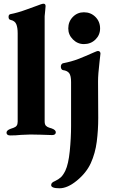

<svg xmlns="http://www.w3.org/2000/svg" viewBox="-20 -725 610 1032"><path d="M15 -12Q15 -25 38 -33Q41 -34 52.5 -38Q64 -42 69.5 -49.5Q75 -57 75 -71V-546Q75 -577 67.5 -595Q60 -613 37 -618Q26 -620 26 -634Q26 -647 36 -649Q74 -656 124.5 -674.5Q175 -693 181 -695L200 -702Q209 -705 214 -705Q225 -705 225 -692L223 -669L220 -638V-73Q220 -56 227 -49Q234 -42 244 -39Q254 -36 257 -35Q280 -27 280 -14Q280 -7 275 -3Q270 1 260 1Q238 1 198 -1L144 -2Q127 -2 93 0Q66 3 35 3Q25 3 20 -1Q15 -5 15 -12ZM255 270Q255 263 259.5 258Q264 253 276 248Q295 239 307 228Q319 217 331 193Q348 157 355 87Q362 17 362 -48V-284Q362 -318 352 -331.5Q342 -345 319 -348Q313 -349 310 -354.5Q307 -360 307 -367Q307 -374 310.5 -379Q314 -384 319 -385Q365 -394 401 -408Q437 -422 484 -443Q502 -451 506 -451Q513 -451 516.5 -447Q520 -443 520 -437L515 -393Q507 -325 507 -288L508 -91Q508 -25 500 37Q492 99 468 152Q444 204 393.5 245.5Q343 287 300 287Q255 287 255 270ZM347 -572Q347 -609 371.5 -634Q396 -659 431 -659Q468 -659 493 -634Q518 -609 518 -572Q518 -537 493 -512.5Q468 -488 431 -488Q397 -488 372 -513Q347 -538 347 -572Z"/></svg>

Font: EB Garamond ExtraBold
Style: Regular
Weight: 800
Designer: Georg Duffner and Octavio Pardo
Foundry: Georg Duffner
Version: Version 1.000